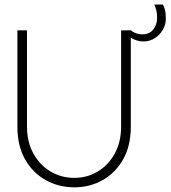

<svg xmlns="http://www.w3.org/2000/svg" viewBox="-20 -790 730 822"><path d="M498.5 -660H540V-247Q540 -165.5 507 -107.5Q474 -49.5 419.2 -18.8Q364.5 12 298 12Q231.5 12 176 -18.8Q120.5 -49.5 87.5 -107.5Q54.5 -165.5 54.5 -247V-660H95.5V-249Q95.5 -182.5 122.8 -133Q150 -83.5 196 -56Q242 -28.5 298 -28.5Q353.5 -28.5 399 -56Q444.5 -83.5 471.5 -133Q498.5 -182.5 498.5 -249ZM593.5 -612.5Q579 -612.5 565.2 -617Q551.5 -621.5 540 -628V-660Q547.5 -653.5 560.8 -648.2Q574 -643 589 -643Q621 -643 636.8 -664.5Q652.5 -686 652.5 -711.5Q652.5 -733.5 649.5 -745Q646.5 -756.5 640.5 -770.5H677.5Q681.5 -763.5 685.8 -749.2Q690 -735 690 -708.5Q690 -685 677.2 -662.8Q664.5 -640.5 642.8 -626.5Q621 -612.5 593.5 -612.5Z"/></svg>

Font: League Spartan Thin ExtraLight
Style: Regular
Weight: 250
Version: Version 2.002